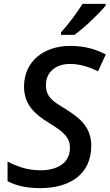

<svg xmlns="http://www.w3.org/2000/svg" viewBox="-20 -961 566 991"><path d="M295 -794V-781H364C415 -817 497 -896 525 -932V-941H406C377 -895 330 -831 295 -794ZM188 10C342 10 451 -63 451 -208C451 -302 398 -349 314 -401C249 -440 217 -463 217 -522C217 -590 269 -631 342 -631C394 -631 446 -613 486 -593L526 -680C472 -708 417 -724 342 -724C207 -724 104 -645 104 -514C104 -420 161 -371 232 -327C308 -281 341 -252 341 -198C341 -117 272 -82 189 -82C120 -82 65 -103 19 -127V-26C64 -2 118 10 188 10Z"/></svg>

Font: Noto Sans Medium
Style: Italic
Weight: 500
Italic angle: -12°
Designer: Monotype Design Team
Foundry: Monotype Imaging Inc.
Version: Version 2.013